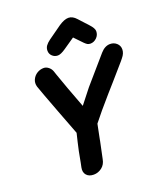

<svg xmlns="http://www.w3.org/2000/svg" viewBox="-169 -1065 1001 1176"><g transform="rotate(-20 331.5 -477.0)"><path d="M237 1Q266 1 290 -17.5Q314 -36 320 -70L344 -184Q340 -167 364 -285Q410 -344 489 -434L542 -494Q583 -542 609 -571Q634 -599 642 -610Q663 -635 663 -661Q663 -685 645.5 -701Q628 -717 603 -717Q569 -717 540 -684L391 -512L317 -418Q291 -485 267.5 -550Q244 -615 230 -655L223 -676Q217 -694 202 -706Q187 -718 171 -718Q147 -718 127 -705.5Q107 -693 97 -671.5Q87 -650 94 -625Q110 -578 164 -436L225 -276L212 -222Q200 -174 186 -95L180 -66Q174 -36 190 -17.5Q206 1 237 1ZM280 -760Q299 -760 331 -782L404 -832L454 -780Q464 -770 472 -765Q480 -760 492 -760Q515 -760 533 -777.5Q551 -795 551 -820Q551 -839 525 -867L469 -928Q445 -955 418 -955Q391 -955 354 -930L267 -868Q248 -854 238.5 -840.5Q229 -827 229 -809Q229 -788 244 -774Q259 -760 280 -760Z"/></g></svg>

Font: Balsamiq Sans
Style: Bold Italic
Weight: 700
Italic angle: -12°
Designer: Michael Angeles
Foundry: Balsamiq SRL
Version: Version 1.020; ttfautohint (v1.8.4.7-5d5b);gftools[0.9.26]